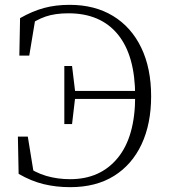

<svg xmlns="http://www.w3.org/2000/svg" viewBox="-20 -759 705 794"><path d="M57 -40 54 -194H95L121 -34L83 -44L81 -77Q125 -45 171.5 -31.5Q218 -18 270 -18Q395 -18 467 -106Q539 -194 539 -361Q539 -529 467.5 -616.5Q396 -704 263 -704Q208 -704 168.5 -690.5Q129 -677 85 -645L86 -679L128 -692L101 -529H60L63 -684Q114 -713 162 -726Q210 -739 268 -739Q372 -739 447.5 -693Q523 -647 564 -562Q605 -477 605 -361Q605 -247 565.5 -162.5Q526 -78 451.5 -31.5Q377 15 270 15Q212 15 160.5 2.5Q109 -10 57 -40ZM246 -246V-486H278L291 -378V-357L278 -246ZM272 -350V-383H564V-350Z"/></svg>

Font: Noto Serif TC
Style: Regular
Weight: 200
Designer: Ryoko NISHIZUKA 西塚涼子 (kana & ideographs); Frank Grießhammer (Latin, Greek & Cyrillic); Wenlong ZHANG 张文龙 (bopomofo); San
Foundry: Adobe
Version: Version 2.001;hotconv 1.1.0;makeotfexe 2.6.0